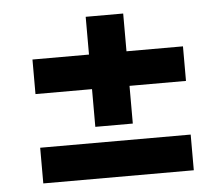

<svg xmlns="http://www.w3.org/2000/svg" viewBox="-44 -680 733 632"><g transform="rotate(-5 323.0 -364.0)"><path d="M74.3 -96.9V-214.8H571.6V-96.9ZM74.3 -392.1V-506.3H571.6V-392.1ZM261.1 -267.5V-631.1H385V-267.5Z"/></g></svg>

Font: Inter Variable LoSnoCo
Style: Regular
Weight: 400
Designer: Rasmus Andersson
Foundry: rsms
Version: Version 4.000;git-a52131595; featfreeze: case,dlig,ss01,ss02